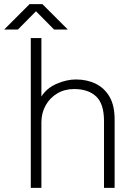

<svg xmlns="http://www.w3.org/2000/svg" viewBox="-55 -903 669 923"><path d="M93 0V-720H144V-439Q170 -480 218 -500.5Q266 -521 310 -521Q363 -521 405 -500.5Q447 -480 471.5 -438Q496 -396 496 -329V0H445V-321Q445 -404 407 -439.5Q369 -475 301 -475Q256 -475 220.5 -454Q185 -433 164.5 -396.5Q144 -360 144 -314V0ZM-35 -761 87 -883H149L271 -761H205L107 -860H129L31 -761Z"/></svg>

Font: Chivo Medium Thin
Style: Regular
Weight: 250
Version: Version 2.002